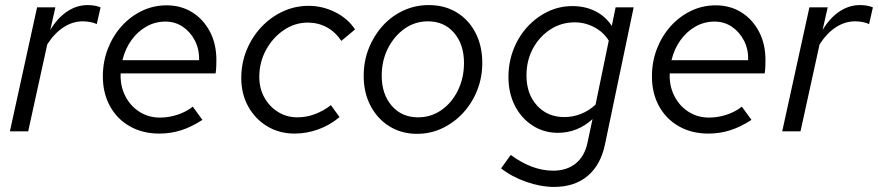

<svg xmlns="http://www.w3.org/2000/svg" viewBox="-20 -517 3457 756"><path d="M19 0 126 -488H198L178 -399Q206 -446 244 -471.5Q282 -497 325 -497Q354 -497 376 -488L361 -422Q352 -427 336.5 -430Q321 -433 306 -433Q266 -433 230 -409.5Q194 -386 166 -342L91 0Z M607 9Q542 9 491.5 -19.5Q441 -48 413 -99Q385 -150 385 -216Q385 -274 404.5 -324.5Q424 -375 458.5 -413.5Q493 -452 538.5 -474Q584 -496 636 -496Q693 -496 737 -468.5Q781 -441 806.5 -392.5Q832 -344 832 -281Q832 -268 831.5 -255Q831 -242 829 -228H455Q453 -180 472.5 -140.5Q492 -101 528 -77.5Q564 -54 610 -54Q645 -54 679.5 -65.5Q714 -77 739 -97L777 -45Q734 -17 693 -4Q652 9 607 9ZM462 -280H764Q765 -323 747.5 -357Q730 -391 700 -411.5Q670 -432 631 -432Q591 -432 556.5 -412.5Q522 -393 497.5 -359Q473 -325 462 -280Z M1140 9Q1080 9 1032.5 -19.5Q985 -48 957.5 -97.5Q930 -147 930 -210Q930 -268 951 -319.5Q972 -371 1008.5 -410Q1045 -449 1093 -471.5Q1141 -494 1195 -494Q1250 -494 1300 -469Q1350 -444 1378 -401L1324 -356Q1301 -391 1267 -409.5Q1233 -428 1192 -428Q1141 -428 1097.5 -398.5Q1054 -369 1027.5 -320.5Q1001 -272 1001 -214Q1001 -169 1021 -133Q1041 -97 1075 -76Q1109 -55 1151 -55Q1187 -55 1221 -68Q1255 -81 1283 -103L1317 -56Q1279 -24 1233 -7.5Q1187 9 1140 9Z M1622 10Q1561 10 1513.5 -19.5Q1466 -49 1439 -100.5Q1412 -152 1412 -218Q1412 -276 1432 -326.5Q1452 -377 1487 -415.5Q1522 -454 1568.5 -475.5Q1615 -497 1668 -497Q1731 -497 1778.5 -468Q1826 -439 1852.5 -387.5Q1879 -336 1879 -269Q1879 -212 1859 -161.5Q1839 -111 1803.5 -72.5Q1768 -34 1721.5 -12Q1675 10 1622 10ZM1626 -55Q1677 -55 1718 -83.5Q1759 -112 1783 -161Q1807 -210 1807 -269Q1807 -342 1768 -387.5Q1729 -433 1665 -433Q1614 -433 1573 -404Q1532 -375 1507.5 -326.5Q1483 -278 1483 -219Q1483 -146 1522.5 -100.5Q1562 -55 1626 -55Z M2162 219Q2109 219 2052 199Q1995 179 1953 146L1991 93Q2075 155 2158 155Q2212 155 2247 126.5Q2282 98 2293 46L2313 -48Q2285 -22 2250.5 -8Q2216 6 2177 6Q2121 6 2076.5 -23Q2032 -52 2007 -101.5Q1982 -151 1982 -214Q1982 -271 2001.5 -321.5Q2021 -372 2056 -410.5Q2091 -449 2136.5 -471Q2182 -493 2234 -493Q2284 -493 2324 -473Q2364 -453 2389 -415L2404 -488H2475L2362 52Q2345 133 2293.5 176Q2242 219 2162 219ZM2202 -56Q2236 -56 2267.5 -68.5Q2299 -81 2325 -105L2377 -357Q2357 -390 2320.5 -409.5Q2284 -429 2243 -429Q2190 -429 2147 -401Q2104 -373 2078.5 -326Q2053 -279 2053 -220Q2053 -147 2094.5 -101.5Q2136 -56 2202 -56Z M2769 9Q2704 9 2653.5 -19.5Q2603 -48 2575 -99Q2547 -150 2547 -216Q2547 -274 2566.5 -324.5Q2586 -375 2620.5 -413.5Q2655 -452 2700.5 -474Q2746 -496 2798 -496Q2855 -496 2899 -468.5Q2943 -441 2968.5 -392.5Q2994 -344 2994 -281Q2994 -268 2993.5 -255Q2993 -242 2991 -228H2617Q2615 -180 2634.5 -140.5Q2654 -101 2690 -77.5Q2726 -54 2772 -54Q2807 -54 2841.5 -65.5Q2876 -77 2901 -97L2939 -45Q2896 -17 2855 -4Q2814 9 2769 9ZM2624 -280H2926Q2927 -323 2909.5 -357Q2892 -391 2862 -411.5Q2832 -432 2793 -432Q2753 -432 2718.5 -412.5Q2684 -393 2659.5 -359Q2635 -325 2624 -280Z M3060 0 3167 -488H3239L3219 -399Q3247 -446 3285 -471.5Q3323 -497 3366 -497Q3395 -497 3417 -488L3402 -422Q3393 -427 3377.5 -430Q3362 -433 3347 -433Q3307 -433 3271 -409.5Q3235 -386 3207 -342L3132 0Z"/></svg>

Font: Red Hat Text
Style: Italic
Weight: 400
Italic angle: -12°
Designer: Pentagram, MCKL
Foundry: Pentagram, MCKL
Version: Version 1.023